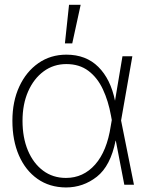

<svg xmlns="http://www.w3.org/2000/svg" viewBox="-20 -785 622 816"><path d="M260.3 11.7Q190.4 11.2 139.4 -24.7Q88.4 -60.5 60.5 -124.3Q32.7 -188 32.7 -272Q32.7 -354 62 -417.2Q91.3 -480.5 143.1 -516.6Q194.8 -552.7 262.2 -552.7Q345.7 -552.7 397.9 -500.7Q450.2 -448.7 468.8 -356.9L500.5 -545.9H542.5L494.6 -272.9L549.3 0H508.3L472.2 -187H471.2Q449.7 -79.6 391.6 -33.9Q333.5 11.7 260.3 11.7ZM455.1 -274.9 451.7 -293.5Q440.4 -356 417.2 -405.5Q394 -455.1 355.7 -483.9Q317.4 -512.7 262.2 -512.7Q207.5 -512.7 165.5 -481.7Q123.5 -450.7 99.6 -396.5Q75.7 -342.3 75.7 -271.5Q75.7 -200.2 98.6 -145.5Q121.6 -90.8 163.1 -59.8Q204.6 -28.8 260.3 -28.8Q334 -28.8 384.3 -85.7Q434.6 -142.6 450.7 -249.5ZM255.9 -600.6 273.4 -764.6H322.8L287.1 -600.6Z"/></svg>

Font: Inter Display Extra Light
Style: Regular
Weight: 200
Designer: Rasmus Andersson
Foundry: rsms
Version: Version 4.000;git-4fc901f